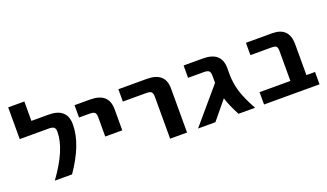

<svg xmlns="http://www.w3.org/2000/svg" viewBox="-68 -1131 2676 1572"><g transform="rotate(-20 1270.5 -345.0)"><path d="M197.3 2Q354.5 -212.9 354.5 -367.2Q354.5 -394.5 341.8 -405.3Q329.1 -416 296.9 -416H43.9V-692.4H184.6V-523.4H334Q494.1 -523.4 494.1 -379.9Q494.1 -209 347.7 2Z M560.5 -416V-523.4H696.3Q857.4 -523.4 857.4 -379.9V-196.3H709V-363.3Q709 -394.5 697.3 -405.3Q685.5 -416 652.3 -416Z M942.4 -416V-523.4H1190.4Q1350.6 -523.4 1349.6 -379.9V2H1202.1V-363.3Q1202.1 -394.5 1190.4 -405.3Q1178.7 -416 1146.5 -416Z M1704.1 -363.3Q1704.1 -394.5 1691.9 -405.3Q1679.7 -416 1648.4 -416H1510.7V-523.4H1679.7Q1839.8 -523.4 1839.8 -379.9V-328.1Q1839.8 -251 1862.3 -176.8Q1884.8 -102.5 1942.4 2H1797.9Q1748 -92.8 1728.5 -158.2L1596.7 2H1445.3L1704.1 -301.8V-316.4Z M2289.1 -367.2Q2289.1 -397.5 2278.3 -406.7Q2267.6 -416 2237.3 -416H2053.7V-523.4H2281.2Q2427.7 -523.4 2428.7 -377V-105.5H2503.9V2H2020.5V-105.5H2289.1Z"/></g></svg>

Font: Gen Shin Gothic Bold
Style: Bold
Weight: 700
Designer: [Source Han Sans]
Ryoko NISHIZUKA  (kana & ideographs); Paul D. Hunt (Latin, Greek & Cyrillic); Wenlong ZHANG  (bopomofo
Version: Version 1.002.20150607